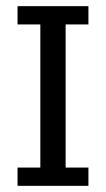

<svg xmlns="http://www.w3.org/2000/svg" viewBox="-20 -603 344 623"><path d="M36.9 0V-59.3H110.9V-523.7H36.9V-583H266.9V-523.7H192.9V-59.3H266.9V0Z"/></svg>

Font: Rokkitt SemiBold
Style: Regular
Weight: 600
Designer: Vernon Adams
Foundry: Vernon Adams
Version: Version 3.103